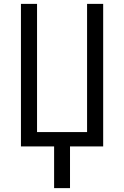

<svg xmlns="http://www.w3.org/2000/svg" viewBox="-20 -755 640 990"><path d="M259 215V0H88V-735H171V-74H429V-735H512V0H341V215Z"/></svg>

Font: Zed Sans Extended
Style: Regular
Weight: 400
Width: 7
Designer: Belleve Invis
Foundry: Belleve Invis
Version: Version 1.0.0; ttfautohint (v1.8.4)